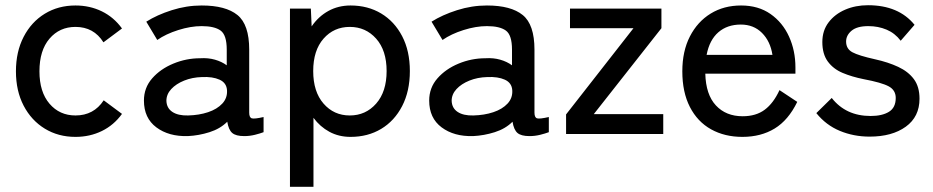

<svg xmlns="http://www.w3.org/2000/svg" viewBox="-20 -513 3573 735"><path d="M269 11Q203 11 151.5 -20.5Q100 -52 70.5 -108.5Q41 -165 41 -240Q41 -315 70.5 -372Q100 -429 151.5 -460.5Q203 -492 269 -492Q324 -492 370 -469.5Q416 -447 447 -404L376 -351Q339 -410 269 -410Q208 -410 169.5 -365Q131 -320 131 -240Q131 -161 169.5 -116Q208 -71 269 -71Q339 -71 377 -129L447 -77Q416 -34 370 -11.5Q324 11 269 11Z M699 8Q626 10 578.5 -25.5Q531 -61 531 -128Q531 -177 562.5 -213Q594 -249 643.5 -269.5Q693 -290 746 -290Q777 -292 803 -284.5Q829 -277 848 -263V-323Q848 -379 824.5 -396Q801 -413 752 -413Q710 -413 662.5 -398Q615 -383 582 -360L540 -430Q581 -456 637.5 -474Q694 -492 752 -492Q844 -492 889 -455.5Q934 -419 934 -323V-82Q934 -63 944 -60Q954 -57 989 -65V-7Q976 -2 956 3Q936 8 915 8Q883 8 869 -4Q855 -16 850 -47Q823 -20 782 -7Q741 6 699 8ZM700 -71Q742 -72 776.5 -83.5Q811 -95 831 -116.5Q851 -138 849 -168Q847 -196 820.5 -208Q794 -220 753 -218Q716 -217 685 -204.5Q654 -192 635.5 -172Q617 -152 617 -127Q618 -99 640 -84.5Q662 -70 700 -71Z M1090 202V-480H1170L1173 -412Q1199 -450 1237 -471Q1275 -492 1322 -492Q1388 -492 1439 -461.5Q1490 -431 1519.5 -374.5Q1549 -318 1549 -241Q1549 -164 1519.5 -107Q1490 -50 1439 -19.5Q1388 11 1322 11Q1277 11 1241 -8.5Q1205 -28 1180 -62V202ZM1319 -71Q1380 -71 1420 -116.5Q1460 -162 1460 -241Q1460 -320 1420 -365Q1380 -410 1319 -410Q1258 -410 1218.5 -365Q1179 -320 1179 -241Q1179 -162 1218.5 -116.5Q1258 -71 1319 -71Z M1791 8Q1718 10 1670.5 -25.5Q1623 -61 1623 -128Q1623 -177 1654.5 -213Q1686 -249 1735.5 -269.5Q1785 -290 1838 -290Q1869 -292 1895 -284.5Q1921 -277 1940 -263V-323Q1940 -379 1916.5 -396Q1893 -413 1844 -413Q1802 -413 1754.5 -398Q1707 -383 1674 -360L1632 -430Q1673 -456 1729.5 -474Q1786 -492 1844 -492Q1936 -492 1981 -455.5Q2026 -419 2026 -323V-82Q2026 -63 2036 -60Q2046 -57 2081 -65V-7Q2068 -2 2048 3Q2028 8 2007 8Q1975 8 1961 -4Q1947 -16 1942 -47Q1915 -20 1874 -7Q1833 6 1791 8ZM1792 -71Q1834 -72 1868.5 -83.5Q1903 -95 1923 -116.5Q1943 -138 1941 -168Q1939 -196 1912.5 -208Q1886 -220 1845 -218Q1808 -217 1777 -204.5Q1746 -192 1727.5 -172Q1709 -152 1709 -127Q1710 -99 1732 -84.5Q1754 -70 1792 -71Z M2147 0V-75L2405 -405H2162V-480H2512V-405L2253 -76H2519V0Z M2822 11Q2754 11 2702 -18Q2650 -47 2621 -103.5Q2592 -160 2592 -240Q2592 -317 2621 -373.5Q2650 -430 2700.5 -461Q2751 -492 2817 -492Q2883 -492 2929.5 -459.5Q2976 -427 3000.5 -373Q3025 -319 3025 -255V-231H2680Q2682 -151 2720.5 -109.5Q2759 -68 2823 -68Q2874 -68 2907.5 -93Q2941 -118 2964 -168L3032 -123Q2998 -53 2945.5 -21Q2893 11 2822 11ZM2685 -303H2937Q2929 -355 2897 -387Q2865 -419 2816 -419Q2764 -419 2730 -389.5Q2696 -360 2685 -303Z M3309 10Q3248 10 3195 -12Q3142 -34 3105 -80L3164 -138Q3218 -69 3313 -69Q3357 -69 3383 -85Q3409 -101 3409 -138Q3409 -168 3382 -182.5Q3355 -197 3286 -210Q3241 -219 3205.5 -234Q3170 -249 3149 -277.5Q3128 -306 3128 -352Q3128 -396 3152 -427.5Q3176 -459 3215.5 -476Q3255 -493 3303 -493Q3420 -493 3481 -418L3428 -357Q3406 -386 3374 -399.5Q3342 -413 3304 -413Q3261 -413 3240 -395.5Q3219 -378 3219 -354Q3219 -326 3243 -313Q3267 -300 3330 -286Q3380 -275 3418.5 -257Q3457 -239 3478.5 -210Q3500 -181 3500 -135Q3500 -66 3447.5 -28Q3395 10 3309 10Z"/></svg>

Font: Zen Kaku Gothic Antique Medium
Style: Regular
Weight: 500
Designer: Yoshimichi Ohira
Foundry: Positype
Version: Version 1.002